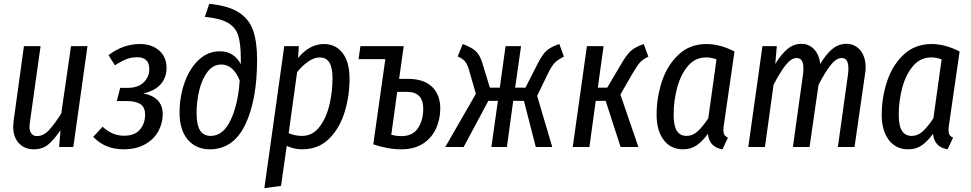

<svg xmlns="http://www.w3.org/2000/svg" viewBox="-20 -768 5070 1003"><path d="M49 -106Q49 -115 51 -135L105 -527H192L136 -128Q134 -114 134 -107Q134 -83 144.5 -70Q155 -57 173 -57Q208 -57 238 -90.5Q268 -124 300 -175L351 -527H437L363 0H289L296 -88Q263 -39 232.5 -13.5Q202 12 157 12Q108 12 78.5 -20Q49 -52 49 -106Z M850 -413Q850 -363 819.5 -328Q789 -293 728 -280Q830 -261 830 -171Q830 -125 807.5 -83Q785 -41 738.5 -14.5Q692 12 625 12Q529 12 467 -53L516 -106Q566 -59 628 -59Q684 -59 711 -91Q738 -123 738 -169Q738 -208 713.5 -224Q689 -240 645 -240H590L608 -309H647Q701 -309 730.5 -337.5Q760 -366 760 -407Q760 -439 743.5 -454Q727 -469 698 -469Q665 -469 639 -458.5Q613 -448 580 -427L547 -480Q623 -538 711 -538Q772 -538 811 -504.5Q850 -471 850 -413Z M918 -179Q918 -262 944 -336Q970 -410 1018 -455Q1066 -500 1128 -500Q1202 -500 1238 -433V-459Q1238 -539 1224.5 -582Q1211 -625 1171 -648.5Q1131 -672 1050 -680L1073 -748Q1173 -738 1227 -703.5Q1281 -669 1302 -609.5Q1323 -550 1323 -457Q1323 -245 1261 -116.5Q1199 12 1076 12Q1004 12 961 -38.5Q918 -89 918 -179ZM1232 -348Q1198 -431 1136 -431Q1094 -431 1065 -394Q1036 -357 1021.5 -298.5Q1007 -240 1007 -177Q1007 -116 1025 -87Q1043 -58 1080 -58Q1147 -58 1186 -143Q1225 -228 1232 -348Z M1465 -527H1541L1537 -465Q1597 -538 1672 -538Q1734 -538 1770 -490.5Q1806 -443 1806 -357Q1806 -267 1780.5 -183Q1755 -99 1699.5 -43.5Q1644 12 1558 12Q1516 12 1478 -6L1448 203L1361 215ZM1717 -359Q1717 -417 1700 -442.5Q1683 -468 1650 -468Q1621 -468 1589.5 -446Q1558 -424 1532 -391L1488 -72Q1522 -58 1558 -58Q1612 -58 1648 -104Q1684 -150 1700.5 -219Q1717 -288 1717 -359Z M2280 -201Q2280 -147 2258.5 -98Q2237 -49 2191 -18.5Q2145 12 2076 12Q2006 12 1930 -14L1993 -459H1853L1863 -527H2089L2065 -356H2110Q2195 -356 2237.5 -314Q2280 -272 2280 -201ZM2191 -200Q2191 -288 2106 -288H2055L2024 -64Q2051 -57 2077 -57Q2136 -57 2163.5 -98.5Q2191 -140 2191 -200Z M2926 -472Q2894 -457 2877.5 -439.5Q2861 -422 2842 -383L2786 -267L2865 0H2779L2717 -241H2661L2628 0H2547L2581 -241H2531L2402 0H2306L2466 -278L2429 -406Q2420 -435 2408 -448.5Q2396 -462 2371 -473L2397 -538Q2444 -521 2465.5 -500.5Q2487 -480 2499 -441L2539 -310H2591L2621 -527H2702L2671 -310H2725L2789 -436Q2813 -483 2835 -503Q2857 -523 2902 -538Z M3367 -472Q3337 -458 3322 -440.5Q3307 -423 3283 -382L3221 -274L3315 0H3222L3144 -241H3092L3059 0H2972L3046 -527H3133L3103 -310H3152L3226 -435Q3253 -482 3276 -502.5Q3299 -523 3343 -538Z M3817 -499 3762 -119Q3759 -101 3759 -88Q3759 -73 3764 -64Q3769 -55 3783 -49L3754 12Q3685 1 3678 -69Q3649 -29 3619 -8.5Q3589 12 3548 12Q3484 12 3447 -37Q3410 -86 3410 -169Q3410 -257 3437.5 -341.5Q3465 -426 3524 -482Q3583 -538 3671 -538Q3741 -538 3817 -499ZM3499 -169Q3499 -111 3516 -84.5Q3533 -58 3567 -58Q3598 -58 3624 -81.5Q3650 -105 3680 -150L3723 -458Q3696 -468 3669 -468Q3612 -468 3574 -423.5Q3536 -379 3517.5 -310Q3499 -241 3499 -169Z M4502 -415Q4502 -400 4499 -382L4444 0H4357L4410 -380Q4412 -392 4412 -411Q4412 -465 4377 -465Q4348 -465 4318.5 -427Q4289 -389 4256 -325L4209 0H4122L4175 -380Q4177 -392 4177 -411Q4177 -465 4142 -465Q4113 -465 4083.5 -427Q4054 -389 4021 -325L3976 0H3889L3963 -527H4038L4030 -434Q4061 -485 4093.5 -512Q4126 -539 4167 -539Q4206 -539 4232.5 -511Q4259 -483 4265 -434Q4296 -486 4328.5 -512.5Q4361 -539 4402 -539Q4446 -539 4474 -505.5Q4502 -472 4502 -415Z M4993 -499 4938 -119Q4935 -101 4935 -88Q4935 -73 4940 -64Q4945 -55 4959 -49L4930 12Q4861 1 4854 -69Q4825 -29 4795 -8.5Q4765 12 4724 12Q4660 12 4623 -37Q4586 -86 4586 -169Q4586 -257 4613.5 -341.5Q4641 -426 4700 -482Q4759 -538 4847 -538Q4917 -538 4993 -499ZM4675 -169Q4675 -111 4692 -84.5Q4709 -58 4743 -58Q4774 -58 4800 -81.5Q4826 -105 4856 -150L4899 -458Q4872 -468 4845 -468Q4788 -468 4750 -423.5Q4712 -379 4693.5 -310Q4675 -241 4675 -169Z"/></svg>

Font: Fira Sans Compressed
Style: Italic
Weight: 400
Width: 1
Italic angle: -8°
Designer: bBox Type GmbH & Carrois Corporate GbR & Edenspiekermann AG
Foundry: bBox Type GmbH & Carrois Corporate GbR & Edenspiekermann AG
Version: Version 4.301